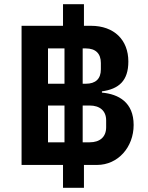

<svg xmlns="http://www.w3.org/2000/svg" viewBox="-20 -800 699 908"><path d="M377 -20H439C538 -20 612 -104 612 -209C612 -316 541 -355 462 -362V-368C542 -379 587 -418 587 -509C587 -611 520 -678 410 -678H377V-780H278V-678H82V-20H278V88H377ZM207 -404V-571H285V-404ZM371 -571H386C432 -571 457 -547 457 -502V-472C457 -427 432 -404 386 -404H371ZM207 -127V-301H285V-127ZM371 -301H404C452 -301 482 -276 482 -231V-198C482 -152 452 -127 404 -127H371Z"/></svg>

Font: Braiins Sans SemiBold
Style: Regular
Weight: 600
Designer: Mike Abbink, Paul van der Laan, Pieter van Rosmalen, Jiri Chlebus, Lubos Buracinsky
Foundry: Bold Monday, Sudetype
Version: Version 1.000;hotconv 1.0.109;makeotfexe 2.5.65596